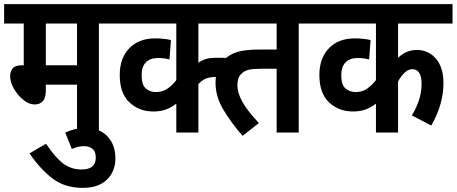

<svg xmlns="http://www.w3.org/2000/svg" viewBox="-20 -642 2212 930"><path d="M459 -528V0H353V-232H202V-204Q202 -168 187.5 -152Q173 -136 148 -136Q120 -136 92.5 -158.5Q65 -181 47 -213Q29 -245 29 -273Q29 -295 41.5 -310.5Q54 -326 87 -326L95 -325V-528H0V-622H539V-528ZM353 -528H202V-326H353Z M296 0Q344 -22 394 -22Q463 -22 501 19Q539 60 539 125Q539 188 498 228Q457 268 381 268Q293 268 233 221.5Q173 175 123 101L203 54Q249 123 287.5 151Q326 179 375 179Q444 179 444 122Q444 91 427.5 78.5Q411 66 388 66Q372 66 357 69.5Q342 73 328 80Z M1064 -528H941V-338Q957 -350 976.5 -356Q996 -362 1027 -362H1072V-269H1026Q995 -269 976.5 -261Q958 -253 941 -235V0H834V-140Q811 -122 784.5 -112Q758 -102 723 -102Q654 -102 607 -146Q560 -190 560 -279Q560 -360 606 -408Q652 -456 731 -456Q776 -456 808 -448L801 -354Q776 -361 745 -361Q707 -361 686.5 -340Q666 -319 666 -278Q666 -231 686.5 -213.5Q707 -196 735 -196Q766 -196 789.5 -211.5Q813 -227 834 -254V-528H526V-622H1064Z M1427 -528V0H1320V-309H1245Q1204 -309 1184 -304Q1164 -299 1151 -286Q1139 -276 1134.5 -262Q1130 -248 1130 -230Q1130 -191 1155 -147Q1180 -103 1234 -46L1155 16Q1100 -47 1062 -110.5Q1024 -174 1024 -241Q1024 -277 1034.5 -305Q1045 -333 1065 -352Q1090 -378 1128.5 -390Q1167 -402 1236 -402H1320V-528H991V-622H1506V-528Z M2172 -528H1908V-362Q1947 -400 1999 -400Q2055 -400 2091.5 -358Q2128 -316 2128 -239Q2128 -189 2113.5 -137.5Q2099 -86 2069 -34L1975 -83Q1996 -117 2009 -156Q2022 -195 2022 -235Q2022 -307 1977 -307Q1959 -307 1941 -291Q1923 -275 1908 -247V0H1801V-140Q1778 -122 1751.5 -112Q1725 -102 1690 -102Q1621 -102 1574 -146Q1527 -190 1527 -279Q1527 -360 1573 -408Q1619 -456 1698 -456Q1743 -456 1775 -448L1768 -354Q1743 -361 1712 -361Q1674 -361 1653.5 -339.5Q1633 -318 1633 -278Q1633 -231 1653.5 -213.5Q1674 -196 1702 -196Q1733 -196 1756.5 -211.5Q1780 -227 1801 -254V-528H1493V-622H2172Z"/></svg>

Font: Noto Sans Condensed SemiBold
Style: Regular
Weight: 600
Width: 3
Designer: Monotype Design Team
Foundry: Monotype Imaging Inc.
Version: Version 2.013; ttfautohint (v1.8.4.7-5d5b)